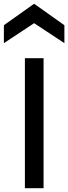

<svg xmlns="http://www.w3.org/2000/svg" viewBox="-54 -984 356 1004"><path d="M173.8 -679.7H76.2V0H173.8ZM124.5 -964.4 -33.7 -852.1V-758.3L124.5 -862.8L282.7 -758.3V-852.1Z"/></svg>

Font: Inder
Style: Regular
Weight: 400
Designer: Irina Smirnova
Foundry: Irina Smirnova
Version: Version 1.001